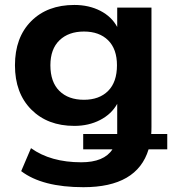

<svg xmlns="http://www.w3.org/2000/svg" viewBox="-20 -570 703 783"><path d="M320.3 193.4Q152.3 193.4 66.4 127.9L106.4 34.2Q186.5 91.8 311.5 91.8Q404.3 91.8 438.5 39.1H319.3V-23.4H458V-38.1V-146.5Q434.6 -104.5 388.2 -80.6Q341.8 -56.6 283.2 -56.6Q173.8 -56.6 107.4 -123.5Q41 -190.4 41 -303.7Q41 -417 106.9 -483.4Q172.9 -549.8 283.2 -549.8Q342.8 -549.8 389.2 -525.9Q435.5 -502 458 -460V-539.1H597.7V-52.7Q597.7 -33.2 596.7 -23.4H662.1V39.1H585.9Q539.1 193.4 320.3 193.4ZM185.5 -303.7Q185.5 -235.4 222.2 -199.2Q258.8 -163.1 322.3 -163.1Q384.8 -163.1 420.9 -199.2Q457 -235.4 457 -303.7Q457 -370.1 420.9 -405.8Q384.8 -441.4 322.3 -441.4Q259.8 -441.4 222.7 -405.8Q185.5 -370.1 185.5 -303.7Z"/></svg>

Font: Min Sans Bold
Style: Regular
Weight: 700
Designer: Jinseong-Kim, NotoSansCJK, Nunito
Foundry: Jinseong-Kim
Version: Version 1.400;Glyphs 3.1.2 (3151)